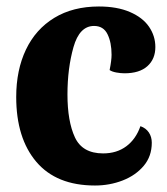

<svg xmlns="http://www.w3.org/2000/svg" viewBox="-20 -550 516 592"><path d="M188 -259Q188 -176 211 -126.5Q234 -77 298 -77Q340 -77 369.5 -99Q399 -121 413 -161Q430 -155 439 -141.5Q448 -128 448 -110Q448 -68 423 -38.5Q398 -9 358 6.5Q318 22 273 22Q154 22 92 -51Q30 -124 30 -251Q30 -334 60 -397Q90 -460 147.5 -495Q205 -530 285 -530Q341 -530 380.5 -513Q420 -496 439.5 -467.5Q459 -439 459 -405Q459 -368 434.5 -346Q410 -324 364 -324Q352 -324 338.5 -326.5Q325 -329 318 -334Q324 -364 324 -381Q324 -419 311.5 -444.5Q299 -470 270 -470Q225 -470 206.5 -404.5Q188 -339 188 -259Z"/></svg>

Font: Sansita
Style: Bold
Weight: 700
Designer: Pablo Cosgaya
Foundry: Omnibus-Type
Version: Version 1.006